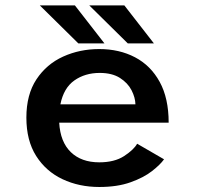

<svg xmlns="http://www.w3.org/2000/svg" viewBox="-20 -698 750 728"><path d="M602 -94Q587.5 -73.5 556 -49Q524.5 -24.5 474.8 -6.8Q425 11 356.5 11Q280 11 217.2 -18.5Q154.5 -48 117.2 -106.5Q80 -165 80 -252Q80 -339.5 118.2 -397.2Q156.5 -455 219.5 -483.5Q282.5 -512 356 -512Q432.5 -512 492 -480.8Q551.5 -449.5 585.5 -387.5Q619.5 -325.5 619.5 -233H204.5Q208.5 -160 248.5 -121.2Q288.5 -82.5 356.5 -82.5Q414 -82.5 450.5 -106.2Q487 -130 500 -153ZM358 -421.5Q302.5 -421.5 262 -393Q221.5 -364.5 209 -302.5H493.5Q493 -328 478.8 -355.8Q464.5 -383.5 434.8 -402.5Q405 -421.5 358 -421.5ZM563.5 -533.5H464.5L318.5 -677.5H451.5ZM376 -533.5H277L131 -677.5H264Z"/></svg>

Font: League Mono Medium
Style: Regular
Weight: 500
Width: 6
Designer: Tyler Finck
Foundry: The League of Moveable Type / Tyler Finck
Version: Version 2.300;RELEASE